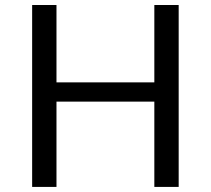

<svg xmlns="http://www.w3.org/2000/svg" viewBox="-20 -735 829 755"><path d="M106.4 0V-715.3H202.1V-411.1H586.9V-715.3H682.6V0H586.9V-335.4H202.1V0Z"/></svg>

Font: Proza Libre
Style: Regular
Weight: 400
Designer: Jasper de Waard
Foundry: Jasper de Waard
Version: Version 1.000; ttfautohint (v1.4.1.8-43bc)